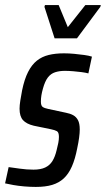

<svg xmlns="http://www.w3.org/2000/svg" viewBox="-33 -728 417 756"><path d="M108 8Q86 8 62.5 6Q39 4 19.5 0.5Q0 -3 -13 -6L1 -70Q8 -69 19.5 -67.5Q31 -66 44.5 -64Q58 -62 72 -61Q86 -60 99 -60Q127 -60 145 -68.5Q163 -77 173.5 -94Q184 -111 190 -137Q194 -152 196.5 -165Q199 -178 199 -189Q199 -207 191 -211.5Q183 -216 168 -219L100 -233Q71 -240 57.5 -255Q44 -270 44 -300Q44 -313 47 -332Q50 -351 54 -372Q63 -416 77.5 -444.5Q92 -473 112 -489Q132 -505 158.5 -511.5Q185 -518 219 -518Q239 -518 259.5 -516Q280 -514 298.5 -511.5Q317 -509 329 -505L315 -439Q304 -442 288.5 -444Q273 -446 255.5 -447.5Q238 -449 222 -449Q201 -449 184 -443.5Q167 -438 155.5 -423Q144 -408 136 -379Q132 -365 130 -352.5Q128 -340 128 -328Q128 -312 135 -307Q142 -302 157 -299L227 -284Q243 -281 255 -274.5Q267 -268 274 -255Q281 -242 281 -218Q281 -205 278.5 -186Q276 -167 271 -144Q263 -102 250 -72.5Q237 -43 218 -25.5Q199 -8 172.5 0Q146 8 108 8ZM182 -577 142 -701 144 -708H198L234 -621L303 -708H364L362 -701L270 -577Z"/></svg>

Font: Saira ExtraCondensed Medium
Style: Italic
Weight: 500
Width: 2
Italic angle: -12°
Designer: Hector Gatti with collaboration of the Omnibus-Type team
Foundry: Omnibus-Type
Version: Version 1.101